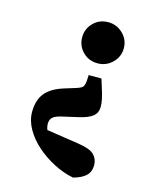

<svg xmlns="http://www.w3.org/2000/svg" viewBox="-106 -570 662 833"><g transform="rotate(15 224.5 -153.5)"><path d="M276.9 -498.9Q315.2 -498.9 342.9 -472Q370.6 -445 370.6 -407Q370.6 -368.3 342.9 -341.3Q315.2 -314.4 276.9 -314.4Q237.2 -314.4 210.4 -341.3Q183.6 -368.3 183.6 -407Q183.6 -445 210.4 -472Q237.2 -498.9 276.9 -498.9ZM57.5 -37.7Q57.5 -90 83.1 -122.2Q108.6 -154.4 167.4 -172.2L210.6 -185.6Q234.5 -192.7 242.2 -199.5Q249.8 -206.4 252 -227.1L253.4 -255.2H310.8L322.1 -218.9Q331.1 -191.3 335.3 -171.8Q339.5 -152.2 339.5 -135.4Q339.5 -108.2 320.4 -92.8Q301.4 -77.5 260.2 -68L184.8 -50.7Q158.5 -44.5 147.5 -34.3Q136.6 -24.1 136.6 -5.5Q136.6 13.5 148 33.8Q159.4 54.1 180.2 80.7L110.7 16.7L286.5 43.4Q340.4 51.4 359 70.2Q377.6 89 377.6 116.5Q377.6 145.8 359.4 163.7Q341.1 181.5 302.8 192Q258 183.3 214.8 161Q171.5 138.7 135.9 107.5Q100.3 76.2 78.9 38.7Q57.5 1.1 57.5 -37.7Z"/></g></svg>

Font: Source Serif 4 Variable
Style: Regular
Weight: 400
Designer: Frank Grießhammer
Foundry: Adobe
Version: Version 4.005;hotconv 1.1.0;makeotfexe 2.6.0